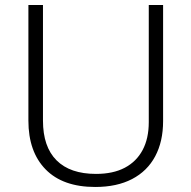

<svg xmlns="http://www.w3.org/2000/svg" viewBox="-20 -734 762 764"><path d="M629 -252Q629 -171 597.5 -112Q566 -53 505.5 -21.5Q445 10 359 10Q230 10 161.5 -60Q93 -130 93 -254V-714H151V-254Q151 -150 205 -96Q259 -42 362 -42Q430 -42 476.5 -66.5Q523 -91 547.5 -137Q572 -183 572 -248V-714H629Z"/></svg>

Font: Noto Sans Armenian Light
Style: Regular
Weight: 300
Designer: Monotype Design Team
Foundry: Monotype Imaging Inc.
Version: Version 2.007